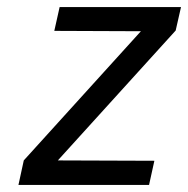

<svg xmlns="http://www.w3.org/2000/svg" viewBox="-20 -521 530 541"><path d="M490 -501H148L133 -434L377 -433L47 -69L32 0H400L415 -68L143 -69L475 -435Z"/></svg>

Font: Advent Pro Medium
Style: Italic
Weight: 500
Italic angle: -12°
Version: Version 3.000